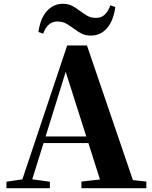

<svg xmlns="http://www.w3.org/2000/svg" viewBox="-20 -989 801 1009"><path d="M182 -821Q192 -893 226.5 -931Q261 -969 310 -969Q337 -969 357.5 -959Q378 -949 394 -936Q413 -922 434.5 -908.5Q456 -895 484 -895Q513 -895 531 -912.5Q549 -930 560 -961L586 -952Q576 -879 542 -840.5Q508 -802 458 -802Q430 -802 410 -812Q390 -822 373 -835Q354 -849 332.5 -862.5Q311 -876 280 -876Q256 -876 237 -860Q218 -844 207 -812ZM14 0V-34L114 -49H133L242 -34V0ZM82 0 333 -750H437L693 0H520L314 -647H335L332 -633L135 0ZM194 -237 203 -272H527L536 -237ZM408 0V-35L544 -50H606L749 -35V0Z"/></svg>

Font: Noto Serif TC ExtraLight Black
Style: Regular
Weight: 900
Version: Version 2.003-H1;hotconv 1.1.1;makeotfexe 2.6.0